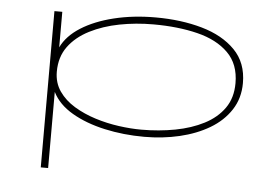

<svg xmlns="http://www.w3.org/2000/svg" viewBox="-47 -523 1094 754"><g transform="rotate(5 500.0 -146.0)"><path d="M139 167V-449H170V-309Q192 -355 245 -388.5Q298 -422 373.5 -440.5Q449 -459 537 -459Q638 -459 720.5 -435.5Q803 -412 852 -362Q901 -312 901 -232Q901 -172 871 -126Q841 -80 789.5 -49.5Q738 -19 672 -3.5Q606 12 533 12Q451 12 376.5 -4.5Q302 -21 247 -53Q192 -85 168 -133V167ZM519 -15Q589 -15 652.5 -27Q716 -39 765.5 -64.5Q815 -90 843.5 -130.5Q872 -171 872 -229Q872 -304 827 -348.5Q782 -393 705 -412Q628 -431 531 -431Q462 -431 397.5 -418.5Q333 -406 281 -379.5Q229 -353 199 -312Q169 -271 169 -213Q169 -169 192 -136Q215 -103 253 -80Q291 -57 337 -42.5Q383 -28 430.5 -21.5Q478 -15 519 -15Z"/></g></svg>

Font: Inconsolata UltraExpanded ExtraLight
Style: Regular
Weight: 200
Width: 9
Monospace: yes
Designer: Raph Levien, Cyreal, Brenton Simpson
Foundry: Raph Levien, Cyreal, Google
Version: Version 3.001; ttfautohint (v1.8.2.53-6de2)